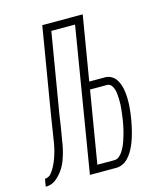

<svg xmlns="http://www.w3.org/2000/svg" viewBox="-150 -817 761 899"><g transform="rotate(-15 230.0 -367.5)"><path d="M-40 0 -34 -37Q-26 -37 -18 -40.5Q-10 -44 -4.5 -50.5Q1 -57 6 -64.5Q11 -72 15 -79.5Q19 -87 22.5 -95Q26 -103 29 -110.5Q32 -118 34.5 -126Q37 -134 39.5 -142Q42 -150 44 -158.5Q46 -167 47.5 -175Q49 -183 50.5 -191Q52 -199 53 -207Q57 -234 61.5 -261Q66 -288 70 -315L140 -735H336L284 -423H360Q377 -423 391 -415Q405 -407 413.5 -394Q422 -381 427 -365.5Q432 -350 434 -334Q436 -318 436.5 -301.5Q437 -285 436 -268Q435 -251 433 -234.5Q431 -218 428 -201Q428 -200 428 -200Q428 -200 428 -200Q425 -185 422 -170Q419 -155 415 -140Q411 -125 406 -110Q401 -95 394.5 -80.5Q388 -66 379.5 -52Q371 -38 359.5 -26Q348 -14 333 -7Q318 0 303 0H174L289 -698H174L109 -309Q105 -280 100.5 -251.5Q96 -223 91 -195Q89 -182 87 -170Q85 -158 82 -146Q79 -134 75.5 -122Q72 -110 67.5 -98Q63 -86 57 -74.5Q51 -63 43.5 -52.5Q36 -42 27 -32.5Q18 -23 7.5 -15Q-3 -7 -15.5 -3.5Q-28 0 -40 0ZM303 -37Q315 -37 325.5 -45.5Q336 -54 343 -65Q350 -76 355.5 -87.5Q361 -99 365 -111Q369 -123 372.5 -134.5Q376 -146 379 -158Q382 -170 384.5 -182.5Q387 -195 389 -207Q391 -220 392.5 -232.5Q394 -245 395.5 -257.5Q397 -270 397.5 -282.5Q398 -295 397.5 -307.5Q397 -320 396 -332Q395 -344 391.5 -355.5Q388 -367 380.5 -376.5Q373 -386 360 -386H278L220 -37Z"/></g></svg>

Font: Iosevka SS04 Extralight
Style: Italic
Weight: 200
Italic angle: -9°
Monospace: yes
Designer: Belleve Invis
Foundry: Belleve Invis
Version: Version 19.0.0; ttfautohint (v1.8.4)